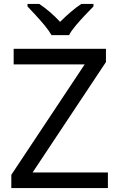

<svg xmlns="http://www.w3.org/2000/svg" viewBox="-20 -964 612 984"><path d="M533 0H38V-68L414 -634H50V-714H523V-646L147 -80H533ZM244 -784Q231 -807 209 -833.5Q187 -860 163 -886Q139 -912 121 -931V-944H181Q207 -927 235 -903Q263 -879 288 -852Q315 -879 343 -903Q371 -927 397 -944H459V-931Q440 -912 415.5 -886Q391 -860 368.5 -833.5Q346 -807 334 -784Z"/></svg>

Font: Noto Sans Khmer
Style: Regular
Weight: 400
Designer: Danh Hong and the Monotype Design Team
Foundry: Monotype Imaging Inc.
Version: Version 2.003